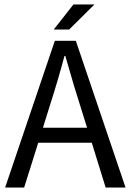

<svg xmlns="http://www.w3.org/2000/svg" viewBox="-20 -838 584 858"><path d="M390.1 -200.2H150.9L87.9 0H2.9L225.1 -655.8H318.8L541 0H452.1ZM369.1 -267.1 337.9 -367.2Q314 -439.9 272 -587.9H268.1Q239.7 -481.4 203.1 -367.2L171.9 -267.1ZM289.1 -706.1H220.2L308.1 -817.9H401.9Z"/></svg>

Font: SourceSansPro-Regular
Style: Regular
Weight: 400
Designer: Paul D. Hunt
Foundry: Adobe Systems Incorporated
Version: Version 1.050;PS Version 1.000;hotconv 1.0.70;makeotf.lib2.5